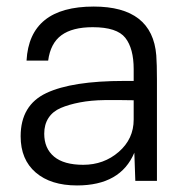

<svg xmlns="http://www.w3.org/2000/svg" viewBox="-20 -552 561 586"><path d="M266 -532Q445 -532 457 -383Q459 -356 459 -309V0H393L390 -86Q348 14 215 14Q135 14 89 -25.5Q43 -65 43 -136Q43 -231 121.5 -268Q200 -305 359 -305H388V-341Q388 -404 362.5 -436.5Q337 -469 263 -469Q201 -469 167.5 -444.5Q134 -420 127 -367H61Q70 -532 266 -532ZM115 -144Q115 -99 145 -74Q175 -49 234 -49Q297 -49 342.5 -88.5Q388 -128 388 -187V-246Q340 -247 299 -246.5Q258 -246 224 -239.5Q190 -233 165.5 -222.5Q141 -212 128 -192Q115 -172 115 -144Z"/></svg>

Font: Nacelle Light
Style: Regular
Weight: 300
Designer: Sora Sagano
Foundry: Sora Sagano
Version: Version 1.000;FEAKit 1.0